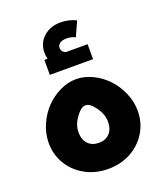

<svg xmlns="http://www.w3.org/2000/svg" viewBox="-155 -972 935 1078"><g transform="rotate(-20 313.0 -432.5)"><path d="M435.1 -698.2V-608.9H176.8V-698.2H195.8Q190.9 -718.8 190.9 -735.8Q190.9 -792.5 231 -828.9Q271 -865.2 333 -865.2Q382.8 -865.2 425.8 -844.2L386.2 -756.8Q364.3 -769 334 -769Q308.6 -769 294.2 -758.8Q279.8 -748.5 279.8 -731.9Q279.8 -720.7 286.9 -711.2Q293.9 -701.7 306.2 -698.2ZM571.8 -251Q571.8 -181.6 537.6 -124.3Q503.4 -66.9 442.4 -33.4Q381.3 0 306.2 0Q231 0 169.9 -33.4Q108.9 -66.9 74.5 -124.3Q40 -181.6 40 -251Q40 -306.2 63 -358.9Q85.9 -411.6 122.8 -450.2Q159.7 -488.8 208.3 -512.5Q256.8 -536.1 306.2 -536.1Q355.5 -536.1 404.1 -512.5Q452.6 -488.8 489.3 -450.2Q525.9 -411.6 548.8 -358.9Q571.8 -306.2 571.8 -251ZM394 -251Q394 -294.4 363.5 -337.2Q333 -379.9 306.2 -379.9Q279.3 -379.9 248.5 -337.2Q217.8 -294.4 217.8 -251Q217.8 -206.5 241.7 -181.2Q265.6 -155.8 306.2 -155.8Q346.7 -155.8 370.4 -181.2Q394 -206.5 394 -251Z"/></g></svg>

Font: Montserrat-Arabic
Style: Bold
Weight: 700
Designer: Mohamed Gaber
Foundry: Kief Type Foundry
Version: Version 5.008;PS 005.008;hotconv 1.0.88;makeotf.lib2.5.64775